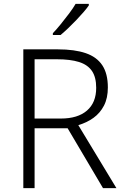

<svg xmlns="http://www.w3.org/2000/svg" viewBox="-20 -968 640 988"><path d="M278 -714Q364 -714 421 -694.5Q478 -675 506.5 -632Q535 -589 535 -518Q535 -463 515 -424.5Q495 -386 461 -361.5Q427 -337 383 -324L579 0H510L328 -308H158V0H100V-714ZM273 -663H158V-358H293Q380 -358 427.5 -399Q475 -440 475 -516Q475 -571 453 -603Q431 -635 386.5 -649Q342 -663 273 -663ZM437 -940Q426 -924 409 -904.5Q392 -885 372 -864Q352 -843 331.5 -823.5Q311 -804 292 -788H252V-797Q271 -817 293 -844Q315 -871 336 -899Q357 -927 369 -948H437Z"/></svg>

Font: Noto Sans Armenian Light
Style: Regular
Weight: 300
Designer: Monotype Design Team
Foundry: Monotype Imaging Inc.
Version: Version 2.007